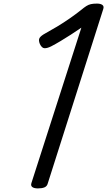

<svg xmlns="http://www.w3.org/2000/svg" viewBox="-20 -1035 597 1069"><path d="M191 14Q170 14 160 6.5Q150 -1 155 -16L433 -881Q404 -861 374.5 -842Q345 -823 317.5 -806.5Q290 -790 265 -777Q243 -766 228 -766.5Q213 -767 202 -790Q193 -812 200.5 -824Q208 -836 232 -849Q263 -866 298 -887Q333 -908 367.5 -932Q402 -956 431 -979Q449 -994 461 -1001.5Q473 -1009 486 -1012Q499 -1015 520 -1015Q540 -1015 550 -1007.5Q560 -1000 555 -985L246 -14Q242 2 228 8Q214 14 191 14Z"/></svg>

Font: Playwrite MX
Style: Regular
Weight: 400
Designer: Veronika Burian, José Scaglione
Foundry: TypeTogether
Version: Version 1.002